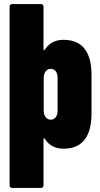

<svg xmlns="http://www.w3.org/2000/svg" viewBox="-20 -720 489 940"><path d="M291 -525C266 -525 229 -519 203 -482C200 -477 196 -474 194 -474C193 -474 193 -474 193 -476V-688C193 -695 188 -700 181 -700H39C32 -700 27 -695 27 -688V188C27 195 32 200 39 200H181C188 200 193 195 193 188V-39C193 -44 196 -45 199 -41C225 1 264 8 291 8C389 8 428 -59 428 -165V-352C428 -464 385 -525 291 -525ZM262 -339V-178C262 -152 249 -134 229 -134C208 -134 194 -152 194 -178V-339C194 -365 208 -383 229 -383C249 -383 262 -365 262 -339Z"/></svg>

Font: Barlow Condensed ExtraBold
Style: Regular
Weight: 800
Width: 3
Designer: Jeremy Tribby
Foundry: Tribby Type
Version: Version 1.422;hotconv 1.0.109;makeotfexe 2.5.65596